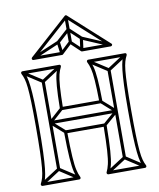

<svg xmlns="http://www.w3.org/2000/svg" viewBox="-91 -904 816 983"><g transform="rotate(-10 316.5 -412.0)"><path d="M154 -518H138V-304Q138 -304 138 -304Q138 -304 138 -304V-62H154V-304Q154 -304 154 -304Q154 -304 154 -304ZM496 -518H480V-304Q480 -304 480 -304Q480 -304 480 -304V-62H496V-304Q496 -304 496 -304Q496 -304 496 -304ZM488 -296V-312H146V-296ZM237 7 245 -7 150 -69Q149 -70 146.5 -70Q144 -70 142 -69L46 -7L54 7L150 -55Q152 -57 146 -57Q140 -57 142 -55ZM54 -587 46 -573 142 -511Q144 -510 146.5 -510Q149 -510 150 -511L245 -573L237 -587L142 -525Q140 -524 146 -524Q152 -524 150 -525ZM396 -587 388 -573 484 -511Q486 -510 488.5 -510Q491 -510 492 -511L587 -573L579 -587L484 -525Q482 -524 488 -524Q494 -524 492 -525ZM579 7 587 -7 492 -69Q491 -70 488.5 -70Q486 -70 484 -69L388 -7L396 7L492 -55Q494 -57 488 -57Q482 -57 484 -55ZM414 -250 424 -238 493 -298Q496 -300 496 -304Q496 -308 493 -310L424 -371L414 -359L483 -298Q485 -296 485 -304Q485 -312 483 -310ZM219 -359 209 -371 141 -310Q138 -308 138 -304Q138 -300 141 -298L209 -238L219 -250L151 -310Q149 -312 149 -304Q149 -296 151 -298ZM50 8H241Q246 8 248 4Q250 0 248 -4Q240 -20 234.5 -43.5Q229 -67 226 -113.5Q223 -160 222 -244L214 -236H419L411 -244Q410 -160 407 -113.5Q404 -67 398.5 -43.5Q393 -20 385 -4Q383 0 385.5 4Q388 8 392 8H583Q588 8 590 4Q592 0 590 -4Q583 -17 578 -34.5Q573 -52 570 -83.5Q567 -115 565.5 -166.5Q564 -218 564 -299Q564 -374 565.5 -422.5Q567 -471 570 -500Q573 -529 578 -546Q583 -563 590 -576Q592 -581 590 -584.5Q588 -588 583 -588H392Q388 -588 385.5 -584.5Q383 -581 385 -576Q393 -561 398.5 -539.5Q404 -518 407 -477.5Q410 -437 411 -365L419 -373H214L222 -365Q223 -437 226 -477.5Q229 -518 234.5 -539.5Q240 -561 248 -576Q250 -581 248 -584.5Q246 -588 241 -588H50Q46 -588 43.5 -584.5Q41 -581 43 -576Q50 -563 55 -546Q60 -529 63 -500Q66 -471 67.5 -422.5Q69 -374 69 -299Q69 -218 67.5 -166.5Q66 -115 63 -83.5Q60 -52 55 -34.5Q50 -17 43 -4Q41 0 43.5 4Q46 8 50 8ZM50 -8 57 4Q64 -10 69 -28Q74 -46 77.5 -78Q81 -110 83 -163Q85 -216 85 -299Q85 -376 83 -425.5Q81 -475 77.5 -505Q74 -535 69 -553Q64 -571 57 -584L50 -572H241L234 -584Q226 -568 220 -546Q214 -524 210.5 -482Q207 -440 206 -365Q206 -362 208.5 -359.5Q211 -357 214 -357H419Q422 -357 424.5 -359.5Q427 -362 427 -365Q426 -440 422.5 -482Q419 -524 413 -546Q407 -568 399 -584L392 -572H583L576 -584Q569 -571 564 -553Q559 -535 555.5 -505Q552 -475 550 -425.5Q548 -376 548 -299Q548 -216 550 -163Q552 -110 555.5 -78Q559 -46 564 -28Q569 -10 576 4L583 -8H392L399 4Q407 -13 413 -37Q419 -61 422.5 -109Q426 -157 427 -244Q427 -247 424.5 -249.5Q422 -252 419 -252H214Q211 -252 208.5 -249.5Q206 -247 206 -244Q207 -157 210.5 -109Q214 -61 220 -37Q226 -13 234 4L241 -8ZM372 -697 382 -709 323 -764Q321 -766 318 -766Q315 -766 313 -764L252 -709L262 -697L323 -752Q325 -754 318 -754Q311 -754 313 -752ZM257 -642 273 -644 265 -704Q264 -708 261 -710Q258 -712 254 -710L113 -650L119 -636L260 -696Q264 -698 256 -702Q248 -706 249 -702ZM515 -636 521 -650 380 -710Q376 -712 373 -710Q370 -708 369 -704L361 -644L377 -642L385 -702Q386 -706 378 -702Q370 -698 374 -696ZM326 -824H310V-758Q310 -758 310 -758Q310 -758 310 -758V-692H326V-758Q326 -758 326 -758Q326 -758 326 -758ZM369 -635H518Q523 -635 525.5 -640Q528 -645 523 -649L323 -830Q321 -832 318 -832Q315 -832 313 -830L111 -649Q107 -645 109 -640Q111 -635 116 -635H265Q268 -635 270 -637L322 -686H312L364 -637Q366 -635 369 -635ZM369 -651 374 -649 322 -698Q320 -700 317 -700Q314 -700 312 -698L260 -649L265 -651H116L121 -637L323 -818H313L513 -637L518 -651Z"/></g></svg>

Font: Tilt Prism
Style: Regular
Weight: 400
Version: Version 1.000